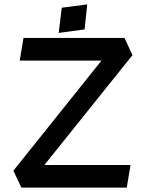

<svg xmlns="http://www.w3.org/2000/svg" viewBox="-20 -854 687 874"><path d="M377 -834 261.2 -818.8 247.1 -704.1 365.2 -720.2ZM77.1 0H557.1L574.2 -103H182.1L583 -603L546.9 -681.2H86.9L69.8 -578.1H441.9L41 -77.1Z"/></svg>

Font: Comic Neue Angular
Style: Bold
Weight: 700
Designer: Craig Rozynski
Foundry: Craig Rozynski
Version: Version 2.003